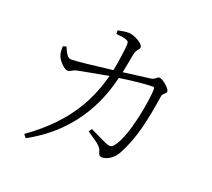

<svg xmlns="http://www.w3.org/2000/svg" viewBox="-133 -933 1266 1148"><g transform="rotate(20 500.0 -359.5)"><path d="M546 -527C555 -569 564 -620 569 -647C575 -684 596 -684 596 -705C596 -727 535 -760 501 -761C483 -762 452 -756 432 -752V-729C449 -728 477 -725 495 -719C512 -713 515 -707 514 -688C513 -659 501 -575 490 -520C379 -506 264 -493 230 -493C204 -493 190 -529 178 -556L157 -551C156 -532 156 -508 163 -490C170 -469 208 -423 233 -423C252 -423 255 -436 286 -443C313 -449 413 -467 480 -479C442 -340 369 -155 119 21L136 42C431 -118 507 -370 536 -487C598 -496 693 -508 744 -508C752 -508 756 -504 756 -497C756 -433 715 -181 650 -102C635 -84 625 -83 598 -93C579 -101 528 -127 489 -145L476 -125C532 -85 567 -70 577 -33C581 -14 590 -6 604 -6C633 -6 675 -28 699 -74C760 -186 787 -316 810 -468C814 -494 836 -491 836 -511C836 -529 784 -572 765 -572C749 -572 744 -552 716 -549Z"/></g></svg>

Font: Noto Serif CJK JP Light
Style: Regular
Weight: 300
Designer: Ryoko NISHIZUKA 西塚涼子 (kana & ideographs); Frank Grießhammer (Latin, Greek & Cyrillic); Wenlong ZHANG 张文龙 (bopomofo); San
Foundry: Adobe Systems Incorporated
Version: Version 1.001;PS 1.001;hotconv 16.6.54;makeotf.lib2.5.65590